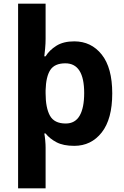

<svg xmlns="http://www.w3.org/2000/svg" viewBox="-20 -780 673 1040"><path d="M588 -274Q588 -135 531 -62.5Q474 10 382 10Q323 10 286 -9.5Q249 -29 227 -57H220Q223 -42 225 -19.5Q227 3 227 19V240H78V-760H227V-569Q227 -545 224.5 -517.5Q222 -490 220 -475H227Q248 -509 286 -532.5Q324 -556 382 -556Q474 -556 531 -484.5Q588 -413 588 -274ZM436 -276Q436 -437 334 -437Q276 -437 252.5 -401Q229 -365 227 -291V-275Q227 -196 250.5 -153.5Q274 -111 336 -111Q387 -111 411.5 -153.5Q436 -196 436 -276Z"/></svg>

Font: Noto Sans Devanagari UI
Style: Bold
Weight: 700
Designer: Jelle Bosma - Monotype Design Team
Foundry: Monotype Imaging Inc.
Version: Version 2.004; ttfautohint (v1.8.4.7-5d5b)